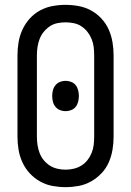

<svg xmlns="http://www.w3.org/2000/svg" viewBox="-20 -763 540 791"><path d="M250 8Q277 8 304 3Q331 -2 355 -15.5Q379 -29 398 -49Q417 -69 428 -94Q439 -119 443.5 -146Q448 -173 448 -200V-535Q448 -562 443.5 -589Q439 -616 428 -641Q417 -666 398 -686.5Q379 -707 355 -720Q331 -733 304 -738Q277 -743 250 -743Q223 -743 196 -738Q169 -733 145 -720Q121 -707 102.5 -686.5Q84 -666 72.5 -641Q61 -616 56.5 -589Q52 -562 52 -535V-200Q52 -173 56.5 -146Q61 -119 72.5 -94Q84 -69 102.5 -49Q121 -29 145 -15.5Q169 -2 196 3Q223 8 250 8ZM250 -305Q262 -305 273.5 -309.5Q285 -314 292 -323Q299 -332 302 -344Q305 -356 305 -368Q305 -379 302 -391Q299 -403 292 -412Q285 -421 273.5 -425.5Q262 -430 250 -430Q238 -430 227 -425.5Q216 -421 208.5 -412Q201 -403 198 -391Q195 -379 195 -368Q195 -356 198 -344Q201 -332 208.5 -323Q216 -314 227 -309.5Q238 -305 250 -305ZM250 -64Q233 -64 216 -68Q199 -72 185 -81Q171 -90 160 -103.5Q149 -117 143 -133Q137 -149 134.5 -166Q132 -183 132 -200V-535Q132 -552 134.5 -569Q137 -586 143 -602Q149 -618 160 -631.5Q171 -645 185 -654.5Q199 -664 216 -667.5Q233 -671 250 -671Q267 -671 284 -667.5Q301 -664 315.5 -654.5Q330 -645 340.5 -631.5Q351 -618 357.5 -602Q364 -586 366 -569Q368 -552 368 -535V-200Q368 -183 366 -166Q364 -149 357.5 -133Q351 -117 340.5 -103.5Q330 -90 315.5 -81Q301 -72 284 -68Q267 -64 250 -64Z"/></svg>

Font: Iosevka SS09
Style: Regular
Weight: 400
Monospace: yes
Designer: Belleve Invis
Foundry: Belleve Invis
Version: Version 5.2.1; ttfautohint (v1.8.3)